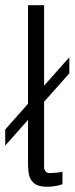

<svg xmlns="http://www.w3.org/2000/svg" viewBox="-24 -710 290 740"><path d="M166 -43Q192.4 -43 216.8 -47.9V0Q206.5 3.9 190.2 6.8Q173.8 9.8 157.2 9.8Q124.5 9.8 108.6 -2.7Q92.8 -15.1 88.4 -33.9Q84 -52.7 84 -81.5V-99.1V-248L-3.9 -148.9V-210.9L84 -310.1V-689.9H146V-379.9L243.2 -489.3V-427.2L146 -317.9V-68.8Q146 -61.5 146 -60.3Q146 -59.1 150.6 -51Q155.3 -43 166 -43Z"/></svg>

Font: Acari Sans Light
Style: Regular
Weight: 300
Designer: Alfredo Marco Pradil and Stefan Peev
Foundry: Hanken Design Co.
Version: Version 1.045;January 11, 2019;FontCreator 11.5.0.2425 64-bi